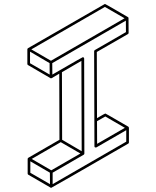

<svg xmlns="http://www.w3.org/2000/svg" viewBox="-20 -853 772 949"><path d="M233.4 75.2H231.4L120.1 10.7Q116.7 8.8 116.7 4.9V-67.9Q117.2 -71.3 120.1 -73.2L273.9 -162.1L272.9 -488.8L235.4 -466.8Q234.4 -466.8 233.9 -466.3H230Q230 -466.8 229.5 -466.8H228.5V-467.3L118.7 -531.2Q115.2 -533.2 115.2 -536.6V-609.4Q115.7 -612.8 118.2 -614.7Q497.1 -833.5 498.5 -833.5Q500.5 -833.5 556.6 -800.8L612.8 -768.1L613.3 -767.6H613.8L614.3 -766.6Q614.3 -766.1 614.7 -766.1V-765.1Q615.2 -765.1 615.2 -763.7V-763.2Q615.7 -763.2 615.7 -690.4Q615.7 -686.5 612.3 -684.6L458.5 -596.2L459.5 -269Q498.5 -292 500.5 -292Q502 -292 558.1 -259.3Q614.3 -226.6 614.7 -226.6V-226.1L616.2 -224.6L616.7 -222.2L617.2 -221.2V-148.9Q617.2 -145 613.8 -143.1Q235.8 75.2 233.4 75.2ZM460 -142.1 597.2 -221.2 500.5 -277.3 459.5 -253.9ZM225.6 -484.4 225.1 -541 128.4 -597.7V-540.5ZM231.9 -552.7 595.7 -762.7 498.5 -818.8 134.8 -608.9ZM227.1 57.1 226.6 0.5 129.9 -55.7V1ZM233.4 -11.2 377.4 -94.2 280.3 -150.4 136.7 -67.4ZM383.8 -105.5 382.3 -552.2 286.1 -496.1 287.1 -162.1ZM240.2 57.1 604 -152.8V-209.5L456.5 -124.5Q456.1 -124 453.1 -124Q446.8 -124 446.8 -130.4L445.3 -599.6Q445.3 -603.5 448.7 -605.5L602.5 -694.3L602.1 -751L238.3 -541L238.8 -484.4L275.9 -505.9Q387.2 -570.3 389.2 -570.3Q395 -570.3 396 -563.5L397 -93.8Q396.5 -90.3 394 -88.4L240.2 0.5Z"/></svg>

Font: 3D Isometric
Style: Regular
Weight: 400
Designer: GGBotNet
Version: 1.10